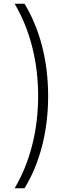

<svg xmlns="http://www.w3.org/2000/svg" viewBox="-20 -852 347 1037"><path d="M59 165H112C193 34 240 -138 240 -333C240 -528 193 -700 112 -832H59C141 -693 186 -522 186 -334C186 -145 141 26 59 165Z"/></svg>

Font: Noto Sans Devanagari Condensed Light
Style: Regular
Weight: 300
Width: 3
Designer: Jelle Bosma - Monotype Design Team
Foundry: Monotype Imaging Inc.
Version: Version 2.004